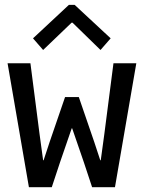

<svg xmlns="http://www.w3.org/2000/svg" viewBox="-20 -784 602 804"><path d="M101.1 0 11.7 -519H107.4L145.5 -223.6L160.6 -112.8H162.6L188 -189.9L252.4 -377.4H310.1L374.5 -189.9L399.9 -112.8H401.9L417 -223.6L455.1 -519H550.8L461.4 0H365.7L331.1 -104.5L282.2 -246.6H280.3L231.4 -104.5L196.8 0ZM160.6 -574.7 118.2 -623.5 268.6 -763.7H292.5L443.4 -623.5L400.9 -574.7L283.7 -689H279.8Z"/></svg>

Font: Reddit Mono Medium
Style: Regular
Weight: 500
Monospace: yes
Designer: Stephen Hutchings
Foundry: Reddit
Version: Version 1.014